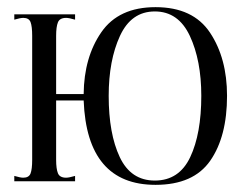

<svg xmlns="http://www.w3.org/2000/svg" viewBox="-20 -507 695 537"><path d="M615 -239Q615 -125 568 -57.5Q521 10 415 10Q223 10 214 -226H137V-60Q137 -35 142 -22.5Q147 -10 165 -10Q173 -10 190 -15V0H20V-15Q37 -10 45 -10Q61 -10 65.5 -22Q70 -34 70 -60V-407Q70 -433 65.5 -445Q61 -457 45 -457Q37 -457 20 -452V-467H190V-452Q173 -457 165 -457Q147 -457 142 -444.5Q137 -432 137 -407V-244H214Q215 -347 263.5 -417Q312 -487 415 -487Q520 -487 567.5 -415.5Q615 -344 615 -239ZM543 -239Q543 -338 511 -406.5Q479 -475 413 -475Q347 -475 315.5 -406.5Q284 -338 284 -239Q284 -133 315 -67.5Q346 -2 413 -2Q481 -2 512 -67.5Q543 -133 543 -239Z"/></svg>

Font: Viaoda Libre
Style: Regular
Weight: 400
Designer: Gydient
Version: Version 2.000